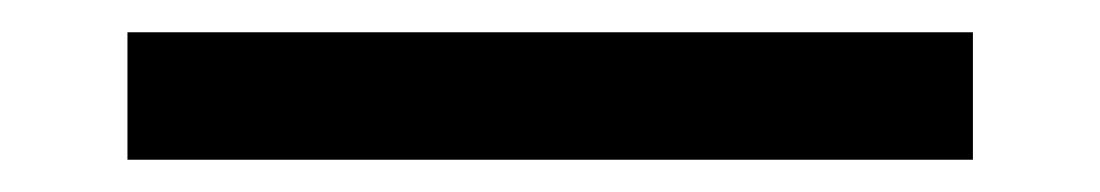

<svg xmlns="http://www.w3.org/2000/svg" viewBox="-20 16 682 119"><path d="M59 115V36H583V115Z"/></svg>

Font: Firefly Display
Style: Regular
Weight: 400
Designer: Colophon Foundry, Jonny Pinhorn
Foundry: Colophon Foundry
Version: Version 1.200; ttfautohint (v1.8.3)